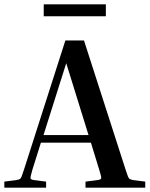

<svg xmlns="http://www.w3.org/2000/svg" viewBox="-26 -867 691 887"><path d="M187 -28V0H-6V-28L49 -35Q60 -37 65 -39.5Q70 -42 74 -52Q78 -62 85 -84L276 -680H362L554 -84Q561 -62 565 -52Q569 -42 574.5 -39.5Q580 -37 590 -35L645 -28V0H369V-28L424 -35Q440 -37 441.5 -43.5Q443 -50 432 -84L394 -208H163L124 -84Q114 -50 115 -43.5Q116 -37 132 -35ZM175 -243H383L280 -575ZM463 -847V-792H176V-847Z"/></svg>

Font: Inria Serif
Style: Bold
Weight: 700
Designer: Black Foundry Team
Foundry: Black Foundry
Version: Version 1.000; ttfautohint (v1.8.3)